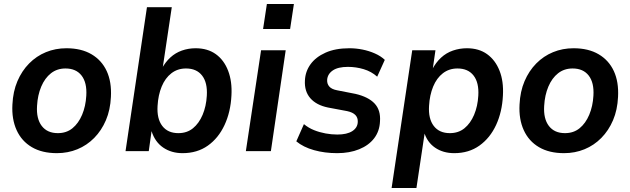

<svg xmlns="http://www.w3.org/2000/svg" viewBox="-20 -755 3149 959"><path d="M264 10Q190 10 139 -20Q88 -50 63 -105Q38 -160 42 -233Q45 -298 67 -349.5Q89 -401 125.5 -438Q162 -475 209.5 -494.5Q257 -514 312 -514Q386 -514 437 -484Q488 -454 513 -400Q538 -346 534 -271Q531 -206 509 -154.5Q487 -103 450.5 -66Q414 -29 366.5 -9.5Q319 10 264 10ZM269 -90Q312 -90 342 -114.5Q372 -139 390 -181.5Q408 -224 411 -277Q415 -342 387.5 -377.5Q360 -413 307 -413Q265 -413 234.5 -389Q204 -365 186 -322.5Q168 -280 165 -226Q161 -162 188.5 -126Q216 -90 269 -90Z M892 10Q836 10 795 -18Q754 -46 737 -100L723 0H607L714 -719H838L792 -412H788Q806 -445 831 -468Q856 -491 888.5 -502.5Q921 -514 957 -514Q1017 -514 1058 -484.5Q1099 -455 1119.5 -401.5Q1140 -348 1136 -278Q1132 -196 1101.5 -130.5Q1071 -65 1018 -27.5Q965 10 892 10ZM871 -90Q914 -90 944 -114.5Q974 -139 992 -181.5Q1010 -224 1013 -277Q1017 -342 989.5 -377.5Q962 -413 909 -413Q867 -413 836 -389Q805 -365 787.5 -322.5Q770 -280 767 -226Q763 -162 790.5 -126Q818 -90 871 -90Z M1294 -610 1313 -735H1448L1429 -610ZM1208 0 1284 -504H1407L1333 0Z M1664 10Q1602 10 1548.5 -5Q1495 -20 1460 -49L1498 -135Q1521 -116 1548.5 -105Q1576 -94 1606 -88.5Q1636 -83 1665 -83Q1713 -83 1739.5 -100Q1766 -117 1767 -146Q1768 -167 1755 -180.5Q1742 -194 1714 -200L1618 -218Q1560 -230 1530 -264.5Q1500 -299 1503 -353Q1505 -398 1531 -434Q1557 -470 1606 -492Q1655 -514 1725 -514Q1758 -514 1790.5 -507.5Q1823 -501 1852.5 -488Q1882 -475 1902 -456L1864 -372Q1835 -398 1796.5 -409.5Q1758 -421 1718 -421Q1668 -421 1642 -403Q1616 -385 1614 -356Q1613 -336 1625 -322.5Q1637 -309 1664 -304L1756 -286Q1820 -271 1851 -238Q1882 -205 1878 -149Q1876 -100 1849 -64.5Q1822 -29 1774 -9.5Q1726 10 1664 10Z M1936 184 2039 -504H2155L2141 -407H2138Q2157 -443 2183 -467Q2209 -491 2242.5 -502.5Q2276 -514 2312 -514Q2372 -514 2413 -484.5Q2454 -455 2475 -402Q2496 -349 2492 -278Q2488 -196 2458 -131Q2428 -66 2375 -28Q2322 10 2249 10Q2193 10 2153 -17.5Q2113 -45 2098 -96H2102L2060 184ZM2227 -90Q2270 -90 2300 -114.5Q2330 -139 2348 -181.5Q2366 -224 2369 -277Q2373 -342 2345.5 -377.5Q2318 -413 2265 -413Q2223 -413 2192 -389Q2161 -365 2143.5 -322.5Q2126 -280 2123 -226Q2119 -162 2146.5 -126Q2174 -90 2227 -90Z M2797 10Q2723 10 2672 -20Q2621 -50 2596 -105Q2571 -160 2575 -233Q2578 -298 2600 -349.5Q2622 -401 2658.5 -438Q2695 -475 2742.5 -494.5Q2790 -514 2845 -514Q2919 -514 2970 -484Q3021 -454 3046 -400Q3071 -346 3067 -271Q3064 -206 3042 -154.5Q3020 -103 2983.5 -66Q2947 -29 2899.5 -9.5Q2852 10 2797 10ZM2802 -90Q2845 -90 2875 -114.5Q2905 -139 2923 -181.5Q2941 -224 2944 -277Q2948 -342 2920.5 -377.5Q2893 -413 2840 -413Q2798 -413 2767.5 -389Q2737 -365 2719 -322.5Q2701 -280 2698 -226Q2694 -162 2721.5 -126Q2749 -90 2802 -90Z"/></svg>

Font: Nunitoga
Style: Bold Italic
Weight: 700
Italic angle: -9°
Designer: Vernon Adams
Foundry: Vernon Adams
Version: Version 1.0